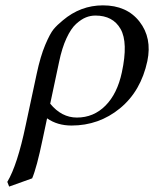

<svg xmlns="http://www.w3.org/2000/svg" viewBox="-20 -459 575 717"><path d="M100.1 207 14.2 237.8 7.3 220.2Q44.9 157.2 75.7 9.8L117.2 -184.1Q130.9 -248.5 148.9 -291.3Q167 -334 180.2 -349.9Q193.4 -365.7 214.4 -382.8Q280.8 -439 364.3 -439Q453.6 -439 501 -378.2Q548.3 -317.4 530.3 -231Q506.3 -118.7 428 -54.4Q349.6 9.8 247.1 9.8Q194.3 9.8 155.8 -17.1L139.2 61Q117.2 167 100.1 207ZM435.1 -189Q459 -300.3 430.4 -350.6Q401.9 -400.9 336.4 -400.9Q317.9 -400.9 300.8 -394Q283.7 -387.2 264.4 -369.9Q245.1 -352.5 228.3 -316.2Q211.4 -279.8 200.7 -228L167.5 -71.8Q210 -20 267.1 -20Q329.6 -20 373.8 -64.5Q418 -108.9 435.1 -189Z"/></svg>

Font: Linux Biolinum
Style: Italic
Weight: 400
Italic angle: -12°
Designer: Philipp H. Poll
Foundry: Philipp H. Poll
Version: Version 1.1.3 ; ttfautohint (v0.9)